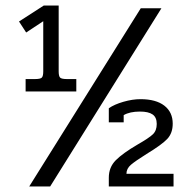

<svg xmlns="http://www.w3.org/2000/svg" viewBox="-20 -677 699 697"><path d="M73 -390H107Q127 -390 132 -395.5Q137 -401 137 -418V-600L75 -559L49 -599L139 -657H193V-418Q193 -401 198 -395.5Q203 -390 223 -390H257V-345H73ZM491 -647H566L162 0H86ZM375 -32Q375 -70 400.5 -95.5Q426 -121 479 -152Q521 -176 535 -189.5Q549 -203 549 -227Q549 -251 534 -261.5Q519 -272 488 -272Q451 -272 429 -259V-233H375V-284Q395 -298 428 -307.5Q461 -317 490 -317Q546 -317 576.5 -293.5Q607 -270 607 -228Q607 -194 587.5 -173Q568 -152 512 -118Q472 -93 455.5 -79Q439 -65 439 -46H610V0H375Z"/></svg>

Font: Pridi Light
Style: Regular
Weight: 300
Version: Version 1.002